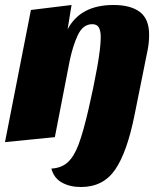

<svg xmlns="http://www.w3.org/2000/svg" viewBox="-23 -550 644 770"><path d="M432 -530Q501 -530 538 -502Q575 -474 575 -411Q575 -382 570 -354L517 -91Q487 60 439 130Q391 200 302 200Q257 200 225 182Q193 164 183 126Q223 124 248.5 101Q274 78 292.5 28.5Q311 -21 332 -112Q352 -198 366.5 -278.5Q381 -359 381 -401Q381 -426 373.5 -439.5Q366 -453 347 -453Q310 -453 289.5 -410Q269 -367 256 -304L197 0L-3 20L101 -510L264 -530L248 -432Q299 -530 432 -530Z"/></svg>

Font: Sansita ExtraBold Italic
Style: Regular
Weight: 800
Italic angle: -11°
Designer: Pablo Cosgaya
Foundry: Omnibus-Type
Version: Version 1.006